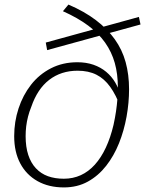

<svg xmlns="http://www.w3.org/2000/svg" viewBox="-20 -807 634 839"><path d="M180 -621 587 -733 594 -700 186 -588ZM507 -390V-338Q487 -392 461.5 -427.5Q436 -463 401.5 -480.5Q367 -498 319 -498Q283 -498 252 -488Q221 -478 195 -458Q169 -438 149.5 -408.5Q130 -379 117 -341Q108 -319 102.5 -297.5Q97 -276 94.5 -255Q92 -234 92 -212Q92 -165 103.5 -130Q115 -95 137 -71.5Q159 -48 189.5 -37Q220 -26 259 -26Q299 -26 333 -41.5Q367 -57 394.5 -87.5Q422 -118 442.5 -162Q463 -206 476 -261Q483 -293 487 -320.5Q491 -348 493 -374Q495 -400 495 -426Q495 -484 481.5 -532Q468 -580 439.5 -620.5Q411 -661 365.5 -695Q320 -729 255 -758L279 -787Q349 -757 399 -719Q449 -681 481.5 -635.5Q514 -590 529 -535.5Q544 -481 544 -417Q544 -358 533 -297Q522 -236 500 -181Q478 -126 444 -82.5Q410 -39 364 -13.5Q318 12 259 12Q193 12 144 -15.5Q95 -43 68.5 -93Q42 -143 42 -212Q42 -275 61 -333Q80 -391 115.5 -436.5Q151 -482 202.5 -508.5Q254 -535 318 -535Q357 -535 388.5 -524Q420 -513 444 -493Q468 -473 483.5 -446.5Q499 -420 507 -390Z"/></svg>

Font: Roboto Serif 20pt Thin
Style: Italic
Weight: 250
Italic angle: -10°
Version: Version 1.007